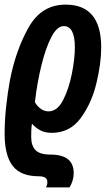

<svg xmlns="http://www.w3.org/2000/svg" viewBox="-20 -571 480 831"><path d="M131 -129Q141 -214 159.5 -289Q178 -364 202.5 -411Q227 -458 256 -458Q304 -458 304 -366Q304 -317 291 -251.5Q278 -186 253 -137.5Q228 -89 190 -89Q170 -89 154 -102Q138 -115 131 -129ZM281 240Q299 210 299 178Q299 98 198 98Q152 98 133.5 78.5Q115 59 115 22Q115 7 115.5 -7Q116 -21 118 -34H120Q133 -19 153.5 -7.5Q174 4 204 4Q282 4 329 -59.5Q376 -123 397 -209.5Q418 -296 418 -366Q418 -551 264 -551Q160 -551 104.5 -453.5Q49 -356 23 -224Q13 -169 6.5 -109Q0 -49 0 8Q0 101 34.5 146.5Q69 192 149 192Q185 192 185 217Q185 230 179 240Z"/></svg>

Font: Noto Sans Display Condensed
Style: Bold Italic
Weight: 700
Width: 3
Designer: Monotype Design team
Foundry: Monotype Imaging Inc.
Version: 1.000